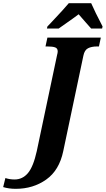

<svg xmlns="http://www.w3.org/2000/svg" viewBox="-169 -951 667 1211"><path d="M-149 229 -135 172Q-108 181 -77 181Q-27 181 7 141Q41 101 63 2L191 -604Q195 -618 195 -627Q195 -646 179 -652Q163 -658 130 -658H118L130 -714H467L455 -658H444Q408 -658 386 -646.5Q364 -635 357 -600L230 2Q205 123 122.5 181.5Q40 240 -70 240Q-113 240 -149 229ZM130 -784 153 -808Q238 -898 265 -931H406Q429 -878 478 -784L475 -771H406L375 -806L327 -861L289 -833Q209 -776 201 -771H127Z"/></svg>

Font: Noto Serif NarrowExtraBold
Style: Italic
Weight: 800
Width: 4
Italic angle: -12°
Designer: Monotype Design Team
Foundry: Monotype Imaging Inc.
Version: Version 1.001